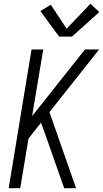

<svg xmlns="http://www.w3.org/2000/svg" viewBox="-20 -997 546 1017"><path d="M26 0 147 -735H209L150 -382L430 -735H505L242 -403L383 0H320L210 -313L197 -347L131 -263L87 0ZM293 -803 194 -938 249 -972 333 -845 459 -977 506 -933 361 -803Z"/></svg>

Font: Iosevka SS04 Light Oblique
Style: Regular
Weight: 300
Italic angle: -9°
Monospace: yes
Designer: Belleve Invis
Foundry: Belleve Invis
Version: Version 19.0.0; ttfautohint (v1.8.4)